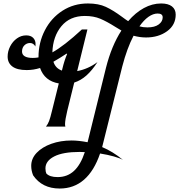

<svg xmlns="http://www.w3.org/2000/svg" viewBox="-20 -730 1033 1107"><path d="M993 -646Q993 -586 943.5 -550Q894 -514 822 -514Q787 -514 750 -524Q712 -451 685 -347L573 102L569 118Q631 144 689 192Q672 182 636.5 172Q601 162 557 155Q523 255 464.5 306Q406 357 324 357Q223 357 171 281Q160 254 160 226Q160 184 191.5 151Q223 118 276 99Q329 80 393 80Q433 80 485 90L591 -339Q623 -466 680 -554L645 -575Q596 -606 558 -622Q520 -638 469 -638Q383 -638 334 -579Q285 -520 282 -428Q349 -465 452 -560H484L425 -320Q488 -332 542 -372Q511 -324 478.5 -295Q446 -266 408 -254L368 -92Q355 -38 355 -14Q355 -6 357 0H245Q256 -14 263 -32Q270 -50 280 -92L319 -249Q237 -263 211 -338Q173 -326 134 -326Q79 -326 51.5 -346.5Q24 -367 24 -404Q24 -434 38.5 -462.5Q53 -491 77.5 -508.5Q102 -526 131 -526Q157 -526 171 -512Q185 -498 185 -476Q185 -467 184 -462Q173 -482 153 -482Q134 -482 120.5 -468.5Q107 -455 107 -433Q107 -415 122.5 -405.5Q138 -396 169 -396Q186 -396 202 -399V-401Q202 -484 238.5 -555Q275 -626 340 -668Q405 -710 487 -710Q548 -710 590 -690.5Q632 -671 682 -634Q706 -616 719 -608Q761 -657 809.5 -683.5Q858 -710 909 -710Q950 -710 971.5 -693Q993 -676 993 -646ZM918 -630Q918 -652 889 -652Q863 -652 836 -633Q809 -614 784 -578Q805 -572 830 -572Q872 -572 895 -589Q918 -606 918 -630ZM364 -421Q328 -397 288 -374Q300 -336 337 -323L340 -335Q351 -381 367 -419ZM469 147Q459 146 439 146Q343 146 292.5 172Q242 198 242 241Q242 250 243.5 258Q245 266 247 270Q266 291 312 291Q368 291 406.5 255.5Q445 220 469 147Z"/></svg>

Font: Srisakdi
Style: Bold
Weight: 700
Designer: Cadson Demak Co.,Ltd.
Foundry: Cadson Demak Co.,Ltd.
Version: Version 1.000